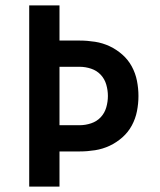

<svg xmlns="http://www.w3.org/2000/svg" viewBox="-20 -690 590 710"><path d="M88 0V-670H200V-540H275Q303 -540 331.5 -535.5Q360 -531 385.5 -519Q411 -507 432.5 -488Q454 -469 467.5 -444Q481 -419 486.5 -391Q492 -363 492 -335Q492 -307 486.5 -279Q481 -251 467.5 -226Q454 -201 432.5 -182Q411 -163 385.5 -151Q360 -139 331.5 -134.5Q303 -130 275 -130H200V0ZM200 -227H275Q296 -227 317 -234Q338 -241 352.5 -256.5Q367 -272 373 -293Q379 -314 379 -335Q379 -356 373 -377Q367 -398 352.5 -413.5Q338 -429 317 -436Q296 -443 275 -443H200Z"/></svg>

Font: Lode Term
Style: Bold
Weight: 700
Monospace: yes
Designer: Belleve Invis
Foundry: Belleve Invis
Version: Version 29.2.0